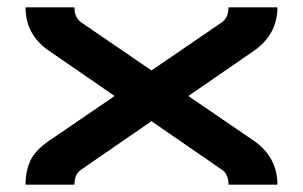

<svg xmlns="http://www.w3.org/2000/svg" viewBox="-20 -506 830 526"><path d="M202 -41Q184 -29 184 0H50Q50 -37 63 -65.5Q76 -94 114 -120L294 -243L114 -367Q50 -411 50 -486H184Q184 -458 202 -445L395 -313L588 -445Q606 -458 606 -486H740Q740 -412 676 -367L496 -243L676 -120Q740 -75 740 0H606Q606 -29 588 -41L395 -174Z"/></svg>

Font: Aneo
Style: Regular
Weight: 400
Designer: Anastasios Pappas
Foundry: Anastasios Pappas
Version: Version 1.000